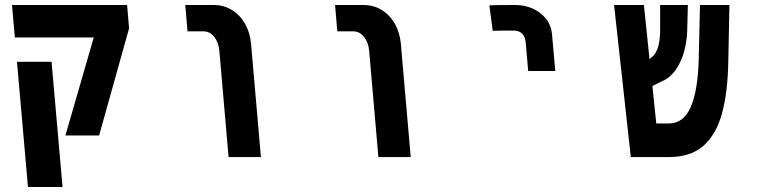

<svg xmlns="http://www.w3.org/2000/svg" viewBox="-20 -629 3040 769"><path d="M355.5 -479H39.5L28 -609H489L497 -515.5L377 -86.5H242ZM48 -381.5H186.5L230.5 120H92Z M795 -503.5H731L722 -609H835Q876.5 -609 909.2 -588.8Q942 -568.5 961.8 -533.2Q981.5 -498 985.5 -454L1025 0H895.5L858.5 -426Q855.5 -459.5 837.8 -481.5Q820 -503.5 795 -503.5Z M1395 -503.5H1331L1322 -609H1435Q1476.5 -609 1509.2 -588.8Q1542 -568.5 1561.8 -533.2Q1581.5 -498 1585.5 -454L1625 0H1495.5L1458.5 -426Q1455.5 -459.5 1437.8 -481.5Q1420 -503.5 1395 -503.5Z M2044 -609Q1955 -609 1940 -607.5L1953.5 -505.5Q1972.5 -506.5 2037.5 -506.5Q2058.5 -506.5 2071 -494.5Q2083.5 -482.5 2085.5 -459.5L2095.5 -344.5H2204L2191 -491.5Q2188 -526.5 2167.2 -553.2Q2146.5 -580 2114 -594.5Q2081.5 -609 2044 -609Z M2439.5 -609H2559L2581.5 -392L2592 -401.5Q2624 -427 2624 -510V-609H2735L2732.5 -509Q2731.5 -467.5 2721 -426.2Q2710.5 -385 2687.8 -351.2Q2665 -317.5 2629.5 -302.5L2593 -284.5L2608.5 -134.5H2658Q2718 -134.5 2746.5 -200.2Q2775 -266 2778.5 -389.5L2783.5 -609H2901.5L2897 -385.5Q2895 -257 2871 -172.2Q2847 -87.5 2795.8 -43.8Q2744.5 0 2661 0H2506.5Z"/></svg>

Font: JuliaMono ExtraBold
Style: Italic
Weight: 800
Italic angle: -9°
Monospace: yes
Designer: cormullion
Foundry: corm
Version: Version 0.057; ttfautohint (v1.8.4)